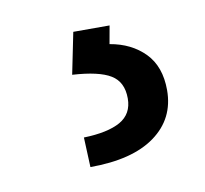

<svg xmlns="http://www.w3.org/2000/svg" viewBox="-39 -44 305 285"><g transform="rotate(-10 113.5 98.0)"><path d="M141.6 -2.9 136.7 24.4Q168.9 29.8 189 50.3Q209 70.8 209 106.4Q209 149.4 174.8 174.3Q140.6 199.2 77.1 199.2L75.2 154.3Q111.3 153.3 130.4 142.6Q149.4 131.8 149.4 108.4Q149.4 83.5 131.8 72.8Q114.3 62 74.2 59.6L86.9 -2.9Z"/></g></svg>

Font: Pretendard Std Light
Style: Regular
Weight: 300
Designer: Base glyphs from Inter by Rasmus Andersson; Hangeul glyphs from Noto Sans CJK(Source Han Sans) by Jang Soo-young and Kan
Foundry: Kil Hyung-jin
Version: Version 1.309